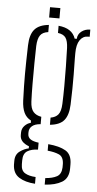

<svg xmlns="http://www.w3.org/2000/svg" viewBox="-58 -724 458 908"><g transform="rotate(5 171.5 -270.0)"><path d="M144 149Q97 146 67.8 127.5Q38.5 109 37 68Q37 63.5 37 59.2Q37 55 37 50Q37 19 58.5 3.8Q80 -11.5 100 -15V-25Q57 -41 57 -74Q57 -78 57 -80.2Q57 -82.5 57 -86Q57 -105.5 70.2 -119.2Q83.5 -133 99 -136V-147Q76.5 -158.5 66 -180.8Q55.5 -203 54 -238Q52.5 -276.5 52 -306.5Q51.5 -336.5 51.5 -364.5Q51.5 -392.5 52.2 -425Q53 -457.5 54 -501Q55.5 -551.5 76.5 -576Q97.5 -600.5 144 -605V-571Q117 -567.5 105.8 -551.2Q94.5 -535 93 -501Q92 -467.5 91.5 -418.8Q91 -370 91.2 -320.8Q91.5 -271.5 93 -237Q94.5 -203.5 108 -188.2Q121.5 -173 146 -169V-134Q119 -132 105.5 -120.5Q92 -109 92 -91Q92 -89.5 92 -87.5Q92 -85.5 92 -84Q92 -67 105.2 -58Q118.5 -49 144 -46V-13Q114 -12.5 94 -0.5Q74 11.5 74 44Q74 47.5 74 52Q74 56.5 74 62Q74 92.5 93.2 104Q112.5 115.5 144 117ZM190 149V118Q224 115.5 244.8 104.2Q265.5 93 267 61Q267 56.5 267 52Q267 47.5 267 43Q265.5 10 244 0.5Q222.5 -9 190 -12V-43Q243.5 -38.5 273.2 -21Q303 -3.5 303 43Q303 47.5 303 52.5Q303 57.5 303 62Q303 109 271.2 127.8Q239.5 146.5 190 149ZM190 -135V-169Q214 -173 226.2 -188Q238.5 -203 240 -239Q241.5 -276.5 241.8 -323.2Q242 -370 241.2 -417.2Q240.5 -464.5 239 -504Q237.5 -537 227 -552.2Q216.5 -567.5 190 -571V-605Q255 -599 271 -551H281Q282 -573 299.5 -586.5Q317 -600 341 -600V-566H333Q309 -566 294.5 -544.8Q280 -523.5 280 -483V-459Q281 -414.5 281.2 -380.2Q281.5 -346 281 -312.8Q280.5 -279.5 279 -238Q277 -188.5 256.8 -164Q236.5 -139.5 190 -135ZM142 -640V-689H191V-640Z"/></g></svg>

Font: Big Shoulders Stencil Text SC Thin
Style: Regular
Weight: 100
Designer: Patric King
Foundry: XO Type Co
Version: Version 2.001